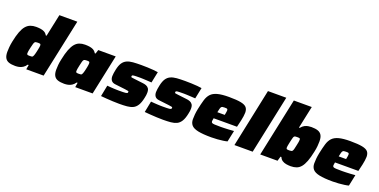

<svg xmlns="http://www.w3.org/2000/svg" viewBox="-19 -1515 4532 2294"><g transform="rotate(20 2247.5 -367.5)"><path d="M164 8Q115 8 83 -3Q51 -14 35 -42Q19 -70 19 -119Q19 -145 22 -179Q25 -213 33 -253Q49 -332 68.5 -383.5Q88 -435 113 -464Q138 -493 170 -505Q202 -517 241 -517Q269 -517 296 -513.5Q323 -510 346 -498.5Q369 -487 384 -460H394L454 -743H682L524 0H303L313 -58H301Q282 -30 259 -16Q236 -2 212.5 3Q189 8 164 8ZM289 -164Q304 -164 312.5 -165.5Q321 -167 325.5 -172.5Q330 -178 334 -189Q337 -197 341 -210.5Q345 -224 348.5 -240.5Q352 -257 355.5 -273Q359 -289 361 -302.5Q363 -316 363 -323Q363 -339 355.5 -342.5Q348 -346 326 -346Q310 -346 300.5 -344Q291 -342 285 -334Q279 -326 274 -307Q269 -288 261 -255Q255 -229 252.5 -212.5Q250 -196 250 -185Q250 -176 254 -171Q258 -166 266.5 -165Q275 -164 289 -164Z M787 8Q738 8 705.5 -3Q673 -14 657 -42Q641 -70 641 -119Q641 -145 644 -179Q647 -213 656 -253Q672 -332 692 -383.5Q712 -435 736.5 -464Q761 -493 792.5 -505Q824 -517 864 -517Q892 -517 918.5 -513.5Q945 -510 968 -498.5Q991 -487 1007 -460H1017L1033 -510H1255L1147 0H926L935 -58H924Q904 -30 881.5 -16Q859 -2 835 3Q811 8 787 8ZM911 -164Q927 -164 935.5 -165.5Q944 -167 948.5 -172.5Q953 -178 957 -189Q960 -197 964 -210.5Q968 -224 971.5 -240.5Q975 -257 978.5 -273Q982 -289 983.5 -302.5Q985 -316 985 -323Q985 -339 978 -342.5Q971 -346 949 -346Q933 -346 923 -344Q913 -342 907 -334Q901 -326 896 -307Q891 -288 884 -255Q878 -229 875.5 -212.5Q873 -196 873 -185Q873 -176 877 -171Q881 -166 889.5 -165Q898 -164 911 -164Z M1488 8Q1450 8 1407 6Q1364 4 1323.5 1Q1283 -2 1252 -5L1280 -147Q1301 -145 1322 -143.5Q1343 -142 1362.5 -141Q1382 -140 1399 -139.5Q1416 -139 1428 -139Q1462 -139 1483 -139.5Q1504 -140 1515.5 -141.5Q1527 -143 1533 -146Q1538 -148 1540 -153Q1542 -158 1542 -165Q1542 -171 1532.5 -173.5Q1523 -176 1492 -180L1365 -195Q1329 -199 1313 -220Q1297 -241 1297 -275Q1297 -293 1300.5 -315Q1304 -337 1309 -361Q1321 -418 1342 -449.5Q1363 -481 1395.5 -496Q1428 -511 1473.5 -514.5Q1519 -518 1578 -518Q1618 -518 1658.5 -516.5Q1699 -515 1734.5 -512Q1770 -509 1792 -505L1763 -364Q1732 -366 1703.5 -367.5Q1675 -369 1653 -370Q1631 -371 1620 -371Q1588 -371 1568 -370.5Q1548 -370 1537 -369Q1526 -368 1520 -365Q1515 -362 1514 -358Q1513 -354 1513 -348Q1513 -341 1521 -339Q1529 -337 1557 -334L1666 -321Q1690 -319 1711 -311Q1732 -303 1745 -285Q1758 -267 1758 -232Q1758 -218 1756 -200.5Q1754 -183 1749 -163Q1736 -100 1714 -65Q1692 -30 1660.5 -15Q1629 0 1586 4Q1543 8 1488 8Z M2044 8Q2006 8 1963 6Q1920 4 1879.5 1Q1839 -2 1808 -5L1836 -147Q1857 -145 1878 -143.5Q1899 -142 1918.5 -141Q1938 -140 1955 -139.5Q1972 -139 1984 -139Q2018 -139 2039 -139.5Q2060 -140 2071.5 -141.5Q2083 -143 2089 -146Q2094 -148 2096 -153Q2098 -158 2098 -165Q2098 -171 2088.5 -173.5Q2079 -176 2048 -180L1921 -195Q1885 -199 1869 -220Q1853 -241 1853 -275Q1853 -293 1856.5 -315Q1860 -337 1865 -361Q1877 -418 1898 -449.5Q1919 -481 1951.5 -496Q1984 -511 2029.5 -514.5Q2075 -518 2134 -518Q2174 -518 2214.5 -516.5Q2255 -515 2290.5 -512Q2326 -509 2348 -505L2319 -364Q2288 -366 2259.5 -367.5Q2231 -369 2209 -370Q2187 -371 2176 -371Q2144 -371 2124 -370.5Q2104 -370 2093 -369Q2082 -368 2076 -365Q2071 -362 2070 -358Q2069 -354 2069 -348Q2069 -341 2077 -339Q2085 -337 2113 -334L2222 -321Q2246 -319 2267 -311Q2288 -303 2301 -285Q2314 -267 2314 -232Q2314 -218 2312 -200.5Q2310 -183 2305 -163Q2292 -100 2270 -65Q2248 -30 2216.5 -15Q2185 0 2142 4Q2099 8 2044 8Z M2658 8Q2550 8 2488.5 -5Q2427 -18 2402.5 -47Q2378 -76 2378 -121Q2378 -149 2381 -182Q2384 -215 2392 -254Q2407 -326 2422 -376.5Q2437 -427 2466 -458Q2495 -489 2549 -503.5Q2603 -518 2694 -518Q2792 -518 2845 -507.5Q2898 -497 2918.5 -473Q2939 -449 2939 -407Q2939 -388 2935 -360.5Q2931 -333 2925 -305Q2919 -277 2913 -254L2904 -216H2607Q2606 -206 2603.5 -194.5Q2601 -183 2601 -177Q2601 -163 2609.5 -157Q2618 -151 2644 -149.5Q2670 -148 2723 -148Q2741 -148 2768 -149Q2795 -150 2826 -151.5Q2857 -153 2888 -156L2858 -13Q2838 -7 2805 -2.5Q2772 2 2734 5Q2696 8 2658 8ZM2624 -299H2718L2721 -315Q2724 -331 2725.5 -341Q2727 -351 2727 -359Q2727 -369 2723 -374Q2719 -379 2710.5 -380Q2702 -381 2688 -381Q2670 -381 2660.5 -379Q2651 -377 2645 -369.5Q2639 -362 2634.5 -345.5Q2630 -329 2624 -299Z M2950 0 3106 -743H3339L3182 0Z M3667 8Q3637 8 3609 3Q3581 -2 3559.5 -16Q3538 -30 3526 -58H3515L3498 0H3278L3435 -743H3663L3603 -460H3613Q3635 -487 3657.5 -498.5Q3680 -510 3702 -513.5Q3724 -517 3742 -517Q3793 -517 3825.5 -505.5Q3858 -494 3874 -466Q3890 -438 3890 -388Q3890 -361 3887 -327.5Q3884 -294 3875 -253Q3859 -175 3839.5 -124Q3820 -73 3795.5 -44Q3771 -15 3739 -3.5Q3707 8 3667 8ZM3585 -164Q3602 -164 3612 -166Q3622 -168 3628 -176.5Q3634 -185 3638.5 -203.5Q3643 -222 3650 -255Q3656 -280 3658.5 -297Q3661 -314 3661 -324Q3661 -335 3657.5 -339.5Q3654 -344 3645.5 -345Q3637 -346 3623 -346Q3610 -346 3601 -345Q3592 -344 3586.5 -339.5Q3581 -335 3577 -325Q3574 -317 3570.5 -302.5Q3567 -288 3563 -270.5Q3559 -253 3555.5 -236Q3552 -219 3550 -206Q3548 -193 3548 -187Q3548 -171 3556.5 -167.5Q3565 -164 3585 -164Z M4201 8Q4093 8 4031.5 -5Q3970 -18 3945.5 -47Q3921 -76 3921 -121Q3921 -149 3924 -182Q3927 -215 3935 -254Q3950 -326 3965 -376.5Q3980 -427 4009 -458Q4038 -489 4092 -503.5Q4146 -518 4237 -518Q4335 -518 4388 -507.5Q4441 -497 4461.5 -473Q4482 -449 4482 -407Q4482 -388 4478 -360.5Q4474 -333 4468 -305Q4462 -277 4456 -254L4447 -216H4150Q4149 -206 4146.5 -194.5Q4144 -183 4144 -177Q4144 -163 4152.5 -157Q4161 -151 4187 -149.5Q4213 -148 4266 -148Q4284 -148 4311 -149Q4338 -150 4369 -151.5Q4400 -153 4431 -156L4401 -13Q4381 -7 4348 -2.5Q4315 2 4277 5Q4239 8 4201 8ZM4167 -299H4261L4264 -315Q4267 -331 4268.5 -341Q4270 -351 4270 -359Q4270 -369 4266 -374Q4262 -379 4253.5 -380Q4245 -381 4231 -381Q4213 -381 4203.5 -379Q4194 -377 4188 -369.5Q4182 -362 4177.5 -345.5Q4173 -329 4167 -299Z"/></g></svg>

Font: Saira SemiExpanded Black
Style: Italic
Weight: 900
Width: 6
Italic angle: -12°
Designer: Hector Gatti with collaboration of the Omnibus-Type team
Foundry: Omnibus-Type
Version: Version 1.101